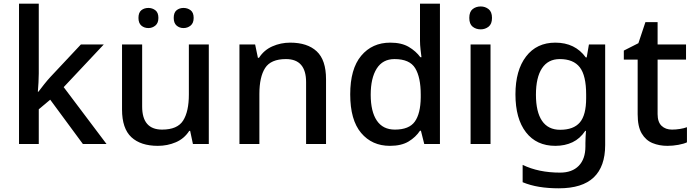

<svg xmlns="http://www.w3.org/2000/svg" viewBox="-20 -780 3766 1040"><path d="M190 -382Q190 -361 188.5 -333.5Q187 -306 185 -283H188Q199 -298 218.5 -322.5Q238 -347 253 -363L418 -539H542L325 -308L557 0H429L252 -240L190 -188V0H83V-760H190Z M1111 -539V0H1025L1010 -71H1005Q978 -29 932.5 -9.5Q887 10 835 10Q742 10 691.5 -37Q641 -84 641 -187V-539H750V-203Q750 -78 858 -78Q941 -78 972 -127Q1003 -176 1003 -268V-539ZM730 -683Q730 -712 745.5 -724.5Q761 -737 784 -737Q805 -737 821.5 -724.5Q838 -712 838 -683Q838 -655 821.5 -641.5Q805 -628 784 -628Q761 -628 745.5 -641.5Q730 -655 730 -683ZM921 -683Q921 -712 936.5 -724.5Q952 -737 974 -737Q996 -737 1012.5 -724.5Q1029 -712 1029 -683Q1029 -655 1012.5 -641.5Q996 -628 974 -628Q952 -628 936.5 -641.5Q921 -655 921 -683Z M1552 -549Q1645 -549 1695.5 -502Q1746 -455 1746 -351V0H1638V-335Q1638 -460 1529 -460Q1447 -460 1416 -411.5Q1385 -363 1385 -271V0H1277V-539H1362L1377 -467H1383Q1410 -509 1455.5 -529Q1501 -549 1552 -549Z M2092 10Q1995 10 1936 -60Q1877 -130 1877 -269Q1877 -407 1936.5 -478Q1996 -549 2094 -549Q2155 -549 2194 -526Q2233 -503 2257 -470H2263Q2261 -484 2258 -511Q2255 -538 2255 -559V-760H2363V0H2278L2260 -72H2255Q2232 -37 2193 -13.5Q2154 10 2092 10ZM2119 -78Q2196 -78 2227 -121.5Q2258 -165 2259 -252V-268Q2259 -361 2229 -410.5Q2199 -460 2117 -460Q2053 -460 2020.5 -408.5Q1988 -357 1988 -267Q1988 -176 2021 -127Q2054 -78 2119 -78Z M2584 -745Q2608 -745 2626.5 -730.5Q2645 -716 2645 -683Q2645 -650 2626.5 -635.5Q2608 -621 2584 -621Q2558 -621 2540 -635.5Q2522 -650 2522 -683Q2522 -716 2540 -730.5Q2558 -745 2584 -745ZM2637 -539V0H2529V-539Z M2988 -549Q3095 -549 3153 -469H3158L3170 -539H3258V6Q3258 122 3196 181Q3134 240 3007 240Q2949 240 2900.5 232Q2852 224 2811 207V113Q2897 155 3014 155Q3079 155 3115 118Q3151 81 3151 13V-5Q3151 -18 3152 -39Q3153 -60 3154 -71H3150Q3122 -29 3081 -9.5Q3040 10 2988 10Q2886 10 2829 -63.5Q2772 -137 2772 -269Q2772 -399 2829.5 -474Q2887 -549 2988 -549ZM3012 -460Q2949 -460 2916 -410.5Q2883 -361 2883 -267Q2883 -174 2916 -125.5Q2949 -77 3014 -77Q3087 -77 3121 -117Q3155 -157 3155 -248V-268Q3155 -371 3120.5 -415.5Q3086 -460 3012 -460Z M3620 -78Q3641 -78 3663 -81.5Q3685 -85 3701 -91V-9Q3684 -1 3654.5 4.5Q3625 10 3595 10Q3551 10 3514.5 -5Q3478 -20 3456 -57Q3434 -94 3434 -161V-457H3359V-506L3438 -546L3476 -660H3542V-539H3696V-457H3542V-162Q3542 -119 3563.5 -98.5Q3585 -78 3620 -78Z"/></svg>

Font: Noto Sans Sora Sompeng Medium
Style: Regular
Weight: 500
Designer: Monotype Design Team. David Williams.
Foundry: Monotype Imaging Inc.
Version: Version 2.101; ttfautohint (v1.8.4.7-5d5b)